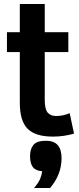

<svg xmlns="http://www.w3.org/2000/svg" viewBox="-20 -675 401 970"><path d="M354 0Q303.2 15.1 247.1 15.1Q158.2 15.1 119.1 -24.9Q80.1 -64.9 80.1 -154.8V-412.1H15.1V-512.2H80.1V-654.8H206.1V-512.2H325.2V-412.1H206.1V-170.9Q206.1 -123 220.9 -106Q235.8 -88.9 263.2 -88.9Q297.9 -88.9 332 -103ZM151.9 274.9Q174.8 248 182.9 228.5Q190.9 209 192.9 189.9Q160.6 188 146.2 169.4Q131.8 150.9 131.8 113.8Q131.8 78.1 148.9 57.1Q166 36.1 212.9 36.1Q291 36.1 291 124Q291 207 232.9 274.9Z"/></svg>

Font: Clear Sans
Style: Bold
Weight: 700
Foundry: Intel Corporation
Version: Version 1.00